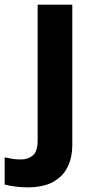

<svg xmlns="http://www.w3.org/2000/svg" viewBox="-84 -566 409 826"><path d="M34 240Q9 240 -18.5 236.5Q-46 233 -64 228V111Q-46 115 -30 117.5Q-14 120 6 120Q36 120 57 103Q78 86 78 37V-546H227V59Q227 109 208 150Q189 191 146.5 215.5Q104 240 34 240Z"/></svg>

Font: Noto Sans Sinhala UI
Style: Bold
Weight: 700
Designer: Jelle Bosma - Monotype Design Team
Foundry: Monotype Imaging Inc.
Version: Version 2.006; ttfautohint (v1.8.4.7-5d5b)